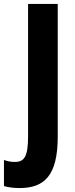

<svg xmlns="http://www.w3.org/2000/svg" viewBox="-76 -800 377 971"><path d="M23 151C146 151 216 91 216 -109V-780H66V-110C66 -5 45 19 -1 19C-22 19 -40 15 -56 9V141C-32 148 -5 151 23 151Z"/></svg>

Font: Noto Sans Malayalam UI ExtraCondensed ExtraBold
Style: Regular
Weight: 800
Width: 2
Designer: Jelle Bosma - Monotype Design Team
Foundry: Monotype Imaging Inc.
Version: Version 2.104